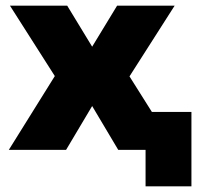

<svg xmlns="http://www.w3.org/2000/svg" viewBox="-20 -526 706 674"><path d="M491 128V0H451V-133H652V128ZM11 0 203 -308 210 -200 15 -506H216L306 -358H301L391 -506H593L397 -199L403 -308L597 0H395L301 -158H306L212 0Z"/></svg>

Font: Nunito Sans 7pt Black
Style: Regular
Weight: 900
Designer: Vernon Adams
Foundry: Vernon Adams
Version: Version 3.101;gftools[0.9.27]